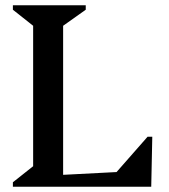

<svg xmlns="http://www.w3.org/2000/svg" viewBox="-20 -710 642 730"><path d="M29 0V-17L106 -78V-612L29 -673V-690H306V-673L220 -612V0ZM195 0V-44L542 -62V0ZM411 0V-42L541 -190H559L555 0Z"/></svg>

Font: Platypi Light
Style: Regular
Weight: 400
Version: Version 1.200